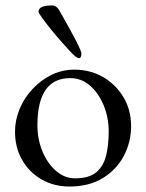

<svg xmlns="http://www.w3.org/2000/svg" viewBox="-20 -669 535 703"><path d="M197 -631Q278 -490 278 -473Q278 -456 269 -456Q259 -456 234 -484Q221 -498 202 -519.5Q183 -541 164.5 -564Q146 -587 133.5 -604.5Q121 -622 121 -626Q121 -649 170 -649Q187 -649 197 -631ZM35 -187Q35 -230 52 -270.5Q69 -311 99.5 -343.5Q130 -376 169 -395Q208 -414 252 -414Q311 -414 358 -386.5Q405 -359 432.5 -312.5Q460 -266 460 -207Q460 -149 433.5 -98.5Q407 -48 356.5 -17Q306 14 234 14Q178 14 132.5 -12Q87 -38 61 -83.5Q35 -129 35 -187ZM237 -383Q117 -383 117 -210Q117 -159 135.5 -114.5Q154 -70 185.5 -43Q217 -16 255 -16Q305 -16 331.5 -37.5Q358 -59 368 -97.5Q378 -136 378 -187Q378 -239 359.5 -283.5Q341 -328 309.5 -355.5Q278 -383 237 -383Z"/></svg>

Font: Benne
Style: Regular
Weight: 400
Designer: John-Daniel Harrington
Version: Version 1.001